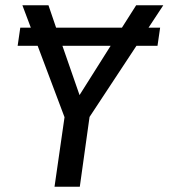

<svg xmlns="http://www.w3.org/2000/svg" viewBox="-20 -709 640 729"><path d="M588 -604 578 -535H498L320 -265L283 0H187L225 -264L123 -535H47L57 -604H97L65 -689H164L193 -604H443L497 -689H600L544 -604ZM400 -535H217L282 -348Z"/></svg>

Font: Fira Sans
Style: Italic
Weight: 400
Italic angle: -8°
Designer: bBox Type GmbH & Carrois Corporate GbR & Edenspiekermann AG
Foundry: bBox Type GmbH & Carrois Corporate GbR & Edenspiekermann AG
Version: Version 4.301